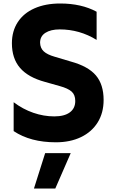

<svg xmlns="http://www.w3.org/2000/svg" viewBox="-20 -799 645 1097"><path d="M58 -50V-215Q111 -175 170.5 -154.5Q230 -134 290 -134Q348 -134 379 -157Q410 -180 410 -222Q410 -257 389.5 -275.5Q369 -294 322 -307L237 -331Q141 -357 94.5 -411Q48 -465 48 -552Q48 -621 81.5 -672.5Q115 -724 177.5 -751.5Q240 -779 324 -779Q445 -779 532 -732V-571Q435 -631 321 -631Q270 -631 239.5 -611.5Q209 -592 209 -555Q210 -524 230 -505.5Q250 -487 292 -475L386 -447Q484 -420 528 -368Q572 -316 572 -228Q572 -154 538 -99.5Q504 -45 442.5 -15.5Q381 14 299 14Q154 14 58 -50ZM238 76H384L296 278H174Z"/></svg>

Font: Application
Style: Bold
Weight: 700
Designer: Wei Huang
Foundry: Wei Huang
Version: Version 0.012